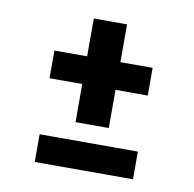

<svg xmlns="http://www.w3.org/2000/svg" viewBox="-58 -585 566 560"><g transform="rotate(10 225.0 -305.0)"><path d="M176.5 -219V-332H79.5V-414H176.5V-526H275V-414H370.5V-332H275V-219ZM79.5 -84V-166H370.5V-84Z"/></g></svg>

Font: Trispace Condensed Medium
Style: Regular
Weight: 500
Width: 3
Designer: Tyler Finck
Foundry: Etcetera Type Company
Version: Version 1.210; ttfautohint (v1.8.3)